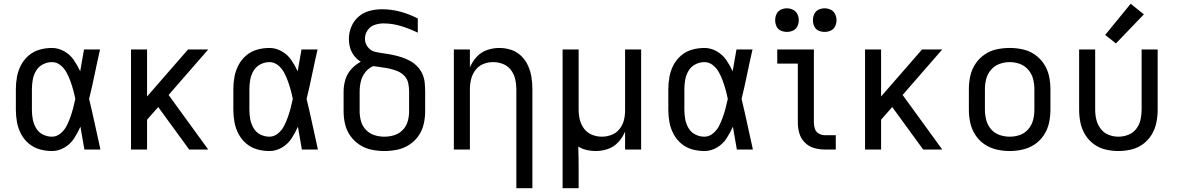

<svg xmlns="http://www.w3.org/2000/svg" viewBox="-20 -792 6232 1017"><path d="M255 8Q290 8 321.5 -10.5Q353 -29 372.5 -59Q392 -89 406 -121Q416 -60 427 0H512Q497 -67 482.5 -134.5Q468 -202 452 -268Q468 -333 481.5 -399Q495 -465 510 -530H425Q415 -473 405 -416V-414Q391 -445 371 -474Q351 -503 320 -520.5Q289 -538 255 -538Q222 -538 190 -529Q158 -520 132.5 -498.5Q107 -477 91.5 -447.5Q76 -418 70 -385.5Q64 -353 64 -320V-210Q64 -177 70 -144.5Q76 -112 91.5 -82.5Q107 -53 132.5 -31.5Q158 -10 190 -1Q222 8 255 8ZM255 -68Q230 -68 207 -79.5Q184 -91 171 -113.5Q158 -136 153.5 -160.5Q149 -185 149 -210V-320Q149 -345 153.5 -370Q158 -395 171 -417Q184 -439 207 -451Q230 -463 255 -463Q280 -463 300 -447Q320 -431 332 -409Q344 -387 352.5 -363.5Q361 -340 367.5 -316.5Q374 -293 379 -268Q374 -244 367.5 -219.5Q361 -195 352.5 -171Q344 -147 332.5 -124.5Q321 -102 300.5 -85Q280 -68 255 -68Z M674 0H759V-158L818 -225L982 0H1083L873 -289L1083 -530H976L759 -281V-530H674Z M1407 8Q1442 8 1473.5 -10.5Q1505 -29 1524.5 -59Q1544 -89 1558 -121Q1568 -60 1579 0H1664Q1649 -67 1634.5 -134.5Q1620 -202 1604 -268Q1620 -333 1633.5 -399Q1647 -465 1662 -530H1577Q1567 -473 1557 -416V-414Q1543 -445 1523 -474Q1503 -503 1472 -520.5Q1441 -538 1407 -538Q1374 -538 1342 -529Q1310 -520 1284.5 -498.5Q1259 -477 1243.5 -447.5Q1228 -418 1222 -385.5Q1216 -353 1216 -320V-210Q1216 -177 1222 -144.5Q1228 -112 1243.5 -82.5Q1259 -53 1284.5 -31.5Q1310 -10 1342 -1Q1374 8 1407 8ZM1407 -68Q1382 -68 1359 -79.5Q1336 -91 1323 -113.5Q1310 -136 1305.5 -160.5Q1301 -185 1301 -210V-320Q1301 -345 1305.5 -370Q1310 -395 1323 -417Q1336 -439 1359 -451Q1382 -463 1407 -463Q1432 -463 1452 -447Q1472 -431 1484 -409Q1496 -387 1504.5 -363.5Q1513 -340 1519.5 -316.5Q1526 -293 1531 -268Q1526 -244 1519.5 -219.5Q1513 -195 1504.5 -171Q1496 -147 1484.5 -124.5Q1473 -102 1452.5 -85Q1432 -68 1407 -68Z M2016 8Q2050 8 2084 1Q2118 -6 2147.5 -25Q2177 -44 2196.5 -72Q2216 -100 2224 -133.5Q2232 -167 2232 -202V-307Q2232 -331 2229.5 -355Q2227 -379 2217 -401Q2207 -423 2190 -440.5Q2173 -458 2152 -469.5Q2131 -481 2108 -488.5Q2085 -496 2061.5 -501Q2038 -506 2014.5 -509Q1991 -512 1967 -517.5Q1943 -523 1928 -543Q1913 -563 1913 -587Q1913 -611 1927 -631.5Q1941 -652 1964 -660Q1987 -668 2011 -668Q2058 -668 2104 -654Q2150 -640 2193 -619V-694Q2149 -717 2101 -730Q2053 -743 2004 -743Q1970 -743 1937.5 -734.5Q1905 -726 1879.5 -704Q1854 -682 1841 -650.5Q1828 -619 1828 -586Q1828 -562 1834.5 -539Q1841 -516 1856 -496.5Q1871 -477 1891 -465Q1863 -450 1841 -426Q1819 -402 1809.5 -370.5Q1800 -339 1800 -307V-202Q1800 -167 1808 -133.5Q1816 -100 1836 -72Q1856 -44 1885 -25Q1914 -6 1948 1Q1982 8 2016 8ZM2016 -68Q1989 -68 1963.5 -76Q1938 -84 1919 -103.5Q1900 -123 1892.5 -149Q1885 -175 1885 -202V-307Q1885 -335 1891.5 -361.5Q1898 -388 1915.5 -410Q1933 -432 1958 -442Q1980 -438 2001.5 -435.5Q2023 -433 2045 -428Q2067 -423 2087 -414.5Q2107 -406 2122.5 -389.5Q2138 -373 2142.5 -351Q2147 -329 2147 -307V-202Q2147 -175 2139.5 -149Q2132 -123 2113 -103.5Q2094 -84 2068.5 -76Q2043 -68 2016 -68Z M2715 205H2800V-320Q2800 -352 2795 -383.5Q2790 -415 2777 -444Q2764 -473 2741 -495.5Q2718 -518 2687.5 -528Q2657 -538 2625 -538Q2592 -538 2560 -527Q2528 -516 2505 -491Q2482 -466 2469 -435V-530H2384V0H2469V-320Q2469 -347 2475.5 -373Q2482 -399 2498.5 -421Q2515 -443 2540 -453Q2565 -463 2592 -463Q2619 -463 2644.5 -453Q2670 -443 2686.5 -421Q2703 -399 2709 -373Q2715 -347 2715 -320Z M2960 205H3045V102Q3045 73 3044.5 43.5Q3044 14 3043 -16Q3063 -3 3087 2.5Q3111 8 3135 8Q3169 8 3200.5 -3Q3232 -14 3255 -39Q3278 -64 3291 -95V0H3376V-530H3291V-206Q3291 -180 3284.5 -154.5Q3278 -129 3261 -108Q3244 -87 3219 -77.5Q3194 -68 3168 -68Q3141 -68 3116 -78Q3091 -88 3074.5 -109.5Q3058 -131 3051.5 -157Q3045 -183 3045 -210V-530H2960Z M3711 8Q3746 8 3777.5 -10.5Q3809 -29 3828.5 -59Q3848 -89 3862 -121Q3872 -60 3883 0H3968Q3953 -67 3938.5 -134.5Q3924 -202 3908 -268Q3924 -333 3937.5 -399Q3951 -465 3966 -530H3881Q3871 -473 3861 -416V-414Q3847 -445 3827 -474Q3807 -503 3776 -520.5Q3745 -538 3711 -538Q3678 -538 3646 -529Q3614 -520 3588.5 -498.5Q3563 -477 3547.5 -447.5Q3532 -418 3526 -385.5Q3520 -353 3520 -320V-210Q3520 -177 3526 -144.5Q3532 -112 3547.5 -82.5Q3563 -53 3588.5 -31.5Q3614 -10 3646 -1Q3678 8 3711 8ZM3711 -68Q3686 -68 3663 -79.5Q3640 -91 3627 -113.5Q3614 -136 3609.5 -160.5Q3605 -185 3605 -210V-320Q3605 -345 3609.5 -370Q3614 -395 3627 -417Q3640 -439 3663 -451Q3686 -463 3711 -463Q3736 -463 3756 -447Q3776 -431 3788 -409Q3800 -387 3808.5 -363.5Q3817 -340 3823.5 -316.5Q3830 -293 3835 -268Q3830 -244 3823.5 -219.5Q3817 -195 3808.5 -171Q3800 -147 3788.5 -124.5Q3777 -102 3756.5 -85Q3736 -68 3711 -68Z M4348 0H4407V-76H4348Q4332 -76 4317 -84.5Q4302 -93 4296.5 -109.5Q4291 -126 4291 -143V-530H4097V-455H4206V-143Q4206 -114 4214 -86Q4222 -58 4243 -37Q4264 -16 4292 -8Q4320 0 4348 0ZM4348 -623Q4365 -623 4380.5 -630Q4396 -637 4403.5 -652.5Q4411 -668 4411 -685Q4411 -702 4403.5 -717.5Q4396 -733 4380.5 -740.5Q4365 -748 4348 -748Q4331 -748 4315.5 -740.5Q4300 -733 4293 -717.5Q4286 -702 4286 -685Q4286 -668 4293 -652.5Q4300 -637 4315.5 -630Q4331 -623 4348 -623ZM4148 -623Q4165 -623 4180.5 -630Q4196 -637 4203.5 -652.5Q4211 -668 4211 -685Q4211 -702 4203.5 -717.5Q4196 -733 4180.5 -740.5Q4165 -748 4148 -748Q4131 -748 4115.5 -740.5Q4100 -733 4093 -717.5Q4086 -702 4086 -685Q4086 -668 4093 -652.5Q4100 -637 4115.5 -630Q4131 -623 4148 -623Z M4562 0H4647V-158L4706 -225L4870 0H4971L4761 -289L4971 -530H4864L4647 -281V-530H4562Z M5328 8Q5363 8 5397.5 0Q5432 -8 5461 -27.5Q5490 -47 5509.5 -77Q5529 -107 5536.5 -141Q5544 -175 5544 -210V-320Q5544 -355 5536.5 -389.5Q5529 -424 5509.5 -453.5Q5490 -483 5461 -503Q5432 -523 5397.5 -530.5Q5363 -538 5328 -538Q5293 -538 5258.5 -530.5Q5224 -523 5195 -503Q5166 -483 5146.5 -453.5Q5127 -424 5119.5 -389.5Q5112 -355 5112 -320V-210Q5112 -175 5119.5 -141Q5127 -107 5146.5 -77Q5166 -47 5195 -27.5Q5224 -8 5258.5 0Q5293 8 5328 8ZM5328 -68Q5301 -68 5274.5 -77Q5248 -86 5229.5 -107.5Q5211 -129 5204 -156Q5197 -183 5197 -210V-320Q5197 -348 5204 -374.5Q5211 -401 5229.5 -422.5Q5248 -444 5274.5 -453.5Q5301 -463 5328 -463Q5356 -463 5382 -453.5Q5408 -444 5426.5 -422.5Q5445 -401 5452 -374.5Q5459 -348 5459 -320V-210Q5459 -183 5452 -156Q5445 -129 5426.5 -107.5Q5408 -86 5382 -77Q5356 -68 5328 -68Z M5904 8Q5938 8 5972 0Q6006 -8 6034 -28.5Q6062 -49 6080 -78.5Q6098 -108 6105 -142Q6112 -176 6112 -210V-530H6027V-210Q6027 -183 6021 -157Q6015 -131 5998.5 -109.5Q5982 -88 5956.5 -78Q5931 -68 5904 -68Q5877 -68 5852 -78Q5827 -88 5810.5 -109.5Q5794 -131 5787.5 -157Q5781 -183 5781 -210V-530H5696V-210Q5696 -176 5703 -142Q5710 -108 5728 -78.5Q5746 -49 5774 -28.5Q5802 -8 5836 0Q5870 8 5904 8ZM5891 -562 6039 -716 5969 -772 5834 -607Z"/></svg>

Font: Iosevka Sparkle
Style: Regular
Weight: 400
Designer: Belleve Invis
Foundry: Belleve Invis
Version: Version 4.5.0; ttfautohint (v1.8.3)